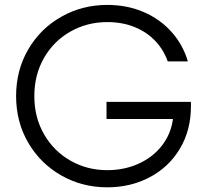

<svg xmlns="http://www.w3.org/2000/svg" viewBox="-20 -762 853 792"><path d="M46.4 -365.7Q46.4 -472.7 96.7 -558.6Q147 -644.5 233.2 -693.1Q319.3 -741.7 422.4 -741.7Q504.9 -741.7 573 -712.2Q641.1 -682.6 688 -629.9Q734.9 -577.1 754.9 -508.8H671.9Q654.3 -558.1 619.1 -594.5Q584 -630.9 533.9 -650.9Q483.9 -670.9 422.4 -670.9Q339.8 -670.9 271 -632.1Q202.1 -593.3 161.9 -523.7Q121.6 -454.1 121.6 -365.7Q121.6 -277.3 161.9 -207.8Q202.1 -138.2 271 -99.1Q339.8 -60.1 422.4 -60.1Q492.7 -60.1 551.5 -86.7Q610.4 -113.3 647.7 -161.1Q685.1 -209 693.4 -271H419.4V-341.8H767.6V-323.7Q767.6 -224.6 721.9 -148.4Q676.3 -72.3 597.4 -30.8Q518.6 10.7 422.4 10.7Q319.3 10.7 233.2 -38.1Q147 -86.9 96.7 -172.9Q46.4 -258.8 46.4 -365.7Z"/></svg>

Font: Glacial Indifference
Style: Regular
Weight: 400
Designer: Alfredo Marco Pradil
Foundry: Alfredo Marco Pradil
Version: Version 1.312